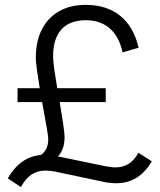

<svg xmlns="http://www.w3.org/2000/svg" viewBox="-20 -731 656 788"><path d="M457 21Q444 21 429.5 19.5Q415 18 399 14L205 -27Q195 -29 185 -30Q175 -31 166 -31Q101 -31 66 37L12 1Q38 -44 71.5 -67.5Q105 -91 148 -95Q178 -116 178 -160Q178 -164 177 -173.5Q176 -183 170.5 -214Q165 -245 153 -312H52V-369H143Q137 -408 133.5 -431Q130 -454 128.5 -468.5Q127 -483 127 -494Q127 -561 151.5 -609.5Q176 -658 222 -684.5Q268 -711 332 -711Q418 -711 473.5 -666Q529 -621 549 -535L483 -516Q469 -581 430.5 -614.5Q392 -648 332 -648Q266 -648 232 -610Q198 -572 198 -501Q198 -492 199 -479Q200 -466 203.5 -441Q207 -416 215 -369H414V-312H225Q235 -253 239 -224.5Q243 -196 244 -185.5Q245 -175 245 -169Q245 -118 218 -89L412 -49Q423 -47 433.5 -45.5Q444 -44 454 -44Q516 -44 548 -104L603 -69Q551 21 457 21Z"/></svg>

Font: Red Hat Text
Style: Regular
Weight: 400
Designer: Pentagram, MCKL
Foundry: MCKL
Version: Version 1.030